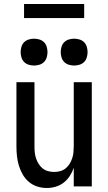

<svg xmlns="http://www.w3.org/2000/svg" viewBox="-20 -930 540 958"><path d="M213 8Q189 8 165.5 0.5Q142 -7 123.5 -23Q105 -39 93 -60Q81 -81 74 -104.5Q67 -128 64.5 -152Q62 -176 62 -200V-520H152V-200Q152 -185 153.5 -169.5Q155 -154 160 -139.5Q165 -125 173 -112Q181 -99 193 -89.5Q205 -80 220 -76Q235 -72 250 -72Q265 -72 280 -76Q295 -80 307 -89.5Q319 -99 327 -112Q335 -125 340 -139.5Q345 -154 346.5 -169.5Q348 -185 348 -200V-520H438V0H348V-93Q341 -72 328.5 -52.5Q316 -33 298 -19Q280 -5 258 1.5Q236 8 213 8ZM350 -603Q337 -603 323.5 -607Q310 -611 300.5 -620.5Q291 -630 287 -643.5Q283 -657 283 -670Q283 -683 287 -696.5Q291 -710 300.5 -719.5Q310 -729 323.5 -733Q337 -737 350 -737Q363 -737 376.5 -733Q390 -729 399.5 -719.5Q409 -710 413 -696.5Q417 -683 417 -670Q417 -657 413 -643.5Q409 -630 399.5 -620.5Q390 -611 376.5 -607Q363 -603 350 -603ZM150 -603Q137 -603 123.5 -607Q110 -611 100.5 -620.5Q91 -630 87 -643.5Q83 -657 83 -670Q83 -683 87 -696.5Q91 -710 100.5 -719.5Q110 -729 123.5 -733Q137 -737 150 -737Q163 -737 176.5 -733Q190 -729 199.5 -719.5Q209 -710 213 -696.5Q217 -683 217 -670Q217 -657 213 -643.5Q209 -630 199.5 -620.5Q190 -611 176.5 -607Q163 -603 150 -603ZM100 -840V-910H400V-840Z"/></svg>

Font: Iosevka Custom Medium
Style: Regular
Weight: 500
Monospace: yes
Designer: Belleve Invis
Foundry: Belleve Invis
Version: Version 32.5.0; ttfautohint (v1.8.4)